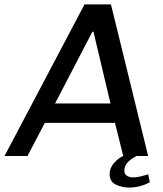

<svg xmlns="http://www.w3.org/2000/svg" viewBox="-56 -706 738 869"><path d="M-35.5 0 326.5 -686H446.2L614.5 0H501.8L464.5 -149.8H146.8L68.5 0ZM193.2 -237.8H444L367 -562.5H362.2ZM528.2 143Q496.2 143 468.2 129.5Q440.2 116 440.2 82Q440.2 54.2 459.4 32.5Q478.5 10.8 500.8 0H562Q535.2 13.8 521 30Q506.8 46.2 506.8 65.8Q506.8 83.2 519.2 90.1Q531.8 97 545.8 97Q563 97 580.9 92.5Q598.8 88 614.8 83L622 119Q599.5 131 576 137Q552.5 143 528.2 143Z"/></svg>

Font: Chivo Medium
Style: Italic
Weight: 500
Italic angle: -8.05°
Designer: Hector Gatti
Foundry: Omnibus-Type
Version: Version 2.002